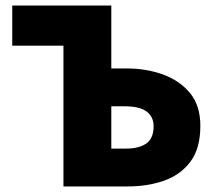

<svg xmlns="http://www.w3.org/2000/svg" viewBox="-20 -670 774 690"><path d="M208 0V-506H24V-650H380V-424H436Q505 -424 565 -402.5Q625 -381 662.5 -336Q700 -291 700 -218Q700 -136 664 -88.5Q628 -41 569 -20.5Q510 0 440 0ZM380 -136H432Q480 -136 506 -154.5Q532 -173 532 -216Q532 -251 506.5 -269.5Q481 -288 428 -288H380Z"/></svg>

Font: Source Sans 3 Black
Style: Regular
Weight: 900
Designer: Paul D. Hunt
Foundry: Adobe
Version: Version 3.046;hotconv 1.0.118;makeotfexe 2.5.65603